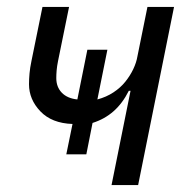

<svg xmlns="http://www.w3.org/2000/svg" viewBox="-20 -536 560 556"><path d="M303 0 358 -273H353Q335 -237 309 -214Q283 -191 248 -180L230 -89H172L190 -177Q130 -179 97 -213.5Q64 -248 64 -292Q64 -307 65.5 -323.5Q67 -340 71 -359L103 -516H180L148 -359Q145 -344 144 -332Q143 -320 143 -310Q143 -284 159 -267.5Q175 -251 204 -248L233 -392H291L262 -248Q288 -255 308.5 -268.5Q329 -282 343 -299.5Q357 -317 366 -336Q375 -355 378 -373L407 -516H484L380 0Z"/></svg>

Font: IBM Plex Sans
Style: Italic
Weight: 400
Italic angle: -11.31°
Designer: Mike Abbink, Paul van der Laan, Pieter van Rosmalen
Foundry: Bold Monday
Version: Version 3.201